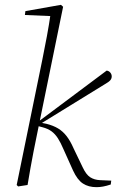

<svg xmlns="http://www.w3.org/2000/svg" viewBox="-20 -765 485 794"><path d="M49 0 155 -518Q165 -567 174 -615.5Q183 -664 190 -713L202 -698L83 -703L85 -719L232 -745L241 -737L132 -204Q125 -170 118.5 -137Q112 -104 106 -70Q100 -36 94 0L55 6ZM438 -2Q420 4 406 6.5Q392 9 379 9Q346 9 323 -6Q300 -21 282 -60L242 -149Q231 -175 219.5 -193Q208 -211 193 -222Q178 -233 155 -239L128 -246V-259H134L140 -263L421 -473Q430 -472 436 -465Q442 -458 442 -449Q442 -440 436 -433Q430 -426 414 -417L146 -252L147 -258L172 -253Q200 -246 220 -234Q240 -222 255.5 -202Q271 -182 284 -152L322 -73Q336 -43 353 -32Q370 -21 394 -20L440 -18Z"/></svg>

Font: Source Serif 4 36pt Light
Style: Italic
Weight: 300
Italic angle: -12°
Designer: Frank Grießhammer
Foundry: Adobe Systems Incorporated
Version: Version 4.004;hotconv 1.0.116;makeotfexe 2.5.65601